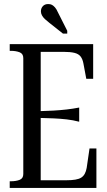

<svg xmlns="http://www.w3.org/2000/svg" viewBox="-20 -928 527 948"><path d="M456 -195V0H28V-33H34Q59 -33 77 -40Q95 -47 95 -69V-641Q95 -663 76.5 -670Q58 -677 34 -677H28V-710H440V-539H406L392 -614Q388 -636 378 -649Q368 -662 347.5 -667Q327 -672 294 -672H181V-38H308Q333 -38 351.5 -41Q370 -44 381 -51Q392 -58 398.5 -70Q405 -82 408 -99L422 -195ZM170 -379Q210 -380 244.5 -382Q279 -384 309.5 -387.5Q340 -391 371 -397V-327Q340 -335 309.5 -338.5Q279 -342 245 -343.5Q211 -345 170 -346ZM265 -869Q259 -883 251.5 -891.5Q244 -900 236.5 -904Q229 -908 218 -908Q201 -908 191.5 -897.5Q182 -887 182 -872Q182 -862 187 -852.5Q192 -843 201.5 -834Q211 -825 224 -815L291 -762H312V-776Z"/></svg>

Font: Roboto Serif 120pt ExtraCondensed
Style: Regular
Weight: 400
Width: 2
Designer: Greg Gazdowicz
Foundry: Commercial Type
Version: Version 1.008